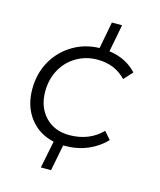

<svg xmlns="http://www.w3.org/2000/svg" viewBox="-119 -755 820 981"><g transform="rotate(15 290.5 -264.5)"><path d="M460 -126 495 -86Q455 -44 400 -21Q345 2 279 2H272L245 140H191L220 -4Q139 -22 92 -84Q45 -146 45 -236Q45 -318 81.5 -383Q118 -448 181.5 -486.5Q245 -525 323 -527L350 -669H404L376 -524Q422 -518 459 -499Q496 -480 522 -451L480 -405Q421 -467 329 -467Q269 -467 219 -438Q169 -409 140.5 -357.5Q112 -306 112 -241Q112 -159 160.5 -108Q209 -57 288 -57Q340 -57 384 -74.5Q428 -92 460 -126Z"/></g></svg>

Font: TypoPRO Montserrat Alternates
Style: Italic
Weight: 300
Italic angle: -11.3°
Designer: Julieta Ulanovsky
Foundry: Julieta Ulanovsky
Version: Version 6.001